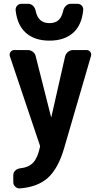

<svg xmlns="http://www.w3.org/2000/svg" viewBox="-20 -790 540 1038"><path d="M447.3 -519.5Q460.9 -519.5 468.3 -509.3Q475.6 -499 471.7 -486.3L327.1 9.8Q294.9 121.1 238.8 171.4Q182.6 221.7 86.9 228.5Q73.2 229.5 62.5 219.2Q51.8 209 51.8 195.3V157.2Q51.8 142.6 62.5 132.3Q73.2 122.1 87.9 120.1Q134.8 115.2 159.2 89.4Q183.6 63.5 196.3 3.9Q197.3 1 195.3 -4.9L33.2 -486.3Q29.3 -499 37.1 -509.3Q44.9 -519.5 56.6 -519.5H128.9Q144.5 -519.5 157.2 -510.3Q169.9 -501 172.9 -486.3L255.9 -158.2Q255.9 -157.2 256.8 -157.2Q257.8 -157.2 257.8 -158.2L332 -485.4Q335.9 -500 348.1 -509.8Q360.4 -519.5 375 -519.5ZM362.3 -769.5H397.5Q413.1 -769.5 422.4 -759.3Q431.6 -749 429.7 -734.4Q421.9 -653.3 374.5 -611.8Q327.1 -570.3 247.6 -570.3Q168 -570.3 120.6 -611.8Q73.2 -653.3 64.5 -734.4Q63.5 -749 72.8 -759.3Q82 -769.5 96.7 -769.5H131.8Q146.5 -769.5 157.7 -759.3Q168.9 -749 171.9 -734.4Q179.7 -697.3 198.2 -681.2Q216.8 -665 247.6 -665Q278.3 -665 296.4 -681.2Q314.5 -697.3 322.3 -734.4Q326.2 -749 337.4 -759.3Q348.6 -769.5 362.3 -769.5Z"/></svg>

Font: Rounded-L Mgen+ 1mn bold
Style: Bold
Weight: 700
Designer: [Source Han Sans]
Ryoko NISHIZUKA  (kana & ideographs); Paul D. Hunt (Latin, Greek & Cyrillic); Wenlong ZHANG  (bopomofo
Version: Version 1.059.20150602